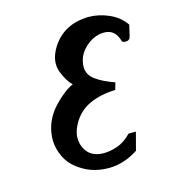

<svg xmlns="http://www.w3.org/2000/svg" viewBox="-84 -555 581 652"><g transform="rotate(-15 206.5 -229.0)"><path d="M340.3 -67.9 323.7 -4.9Q272.9 27.8 220.7 27.8H217.8Q164.6 26.9 126 1.5Q90.8 -20 75.4 -51.8Q60.1 -83.5 60.1 -113.3Q60.1 -125 62 -137.2Q63 -142.6 64 -148.4Q73.7 -190.9 106 -225.6Q141.6 -263.7 174.8 -278.8Q156.7 -294.9 142.1 -332Q137.2 -345.7 137.2 -359.9Q137.2 -369.1 139.2 -378.9Q143.6 -397.5 155.8 -417.5Q198.2 -483.9 284.7 -485.8Q321.3 -485.8 356.7 -470.2Q392.1 -454.6 412.6 -424.8L403.3 -384.8Q400.4 -372.1 385.3 -372.1Q373 -372.1 372.1 -381.8Q359.9 -420.9 322.8 -420.9Q314.9 -420.9 306.2 -419.4Q279.3 -414.1 256.8 -393.3Q234.4 -372.6 228 -345.2Q225.6 -335 225.6 -325.7Q225.6 -298.3 250.5 -280Q275.4 -261.7 316.4 -247.6L309.1 -222.7Q257.3 -221.2 217.8 -203.1Q178.2 -185.1 156.2 -144.5Q148.4 -129.9 145 -115.2Q142.6 -105.5 143.1 -96.2Q143.1 -78.1 151.4 -61.5Q169.9 -25.4 216.3 -25.4Q239.7 -25.4 265.4 -34.4Q291 -43.5 314.5 -67.9Z"/></g></svg>

Font: Caudex
Style: Bold
Weight: 700
Italic angle: -13°
Version: Version 1.04